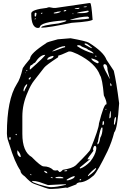

<svg xmlns="http://www.w3.org/2000/svg" viewBox="-20 -1194 817 1263"><path d="M444.3 -942.4Q546.9 -923.8 564.5 -913.1Q662.1 -852.5 680.7 -800.8L728.5 -728.5Q745.1 -659.2 763.7 -514.6Q752.9 -345.7 731.4 -323.2Q715.8 -260.7 687.5 -200.2Q623 -67.4 596.7 -40Q544.9 5.9 501 5.9Q482.4 10.7 482.4 18.6L421.9 42L414.1 40Q355.5 48.8 323.2 48.8H305.7Q293.9 48.8 202.1 14.6Q179.7 5.9 143.6 -33.2Q114.3 -52.7 114.3 -72.3Q77.1 -125 41 -245.1Q27.3 -284.2 27.3 -293L25.4 -315.4Q25.4 -538.1 90.8 -641.6Q112.3 -671.9 129.9 -746.1Q137.7 -759.8 177.7 -807.6Q177.7 -841.8 284.2 -910.2Q284.2 -916 360.4 -935.5ZM537.1 -908.2V-901.4Q577.1 -877 585.9 -877V-878.9Q553.7 -908.2 542 -908.2ZM487.3 -892.6V-890.6Q534.2 -858.4 594.7 -841.8V-844.7Q585 -857.4 558.6 -867.2Q558.6 -873 517.6 -887.7Q509.8 -896.5 497.1 -896.5H490.2ZM325.2 -855.5Q331.1 -855.5 391.6 -878.9L408.2 -883.8V-890.6H407.2Q376 -890.6 325.2 -858.4ZM127 -427.7V-313.5Q127 -196.3 188.5 -161.1Q249 -99.6 266.6 -99.6Q306.6 -99.6 332 -74.2L343.8 -72.3L359.4 -74.2L371.1 -62.5H373Q380.9 -62.5 393.6 -77.1Q457 -86.9 478.5 -106.4Q574.2 -201.2 574.2 -210.9Q630.9 -349.6 630.9 -381.8Q663.1 -507.8 678.7 -507.8H680.7V-514.6Q680.7 -530.3 663.1 -566.4Q653.3 -677.7 637.7 -699.2Q609.4 -778.3 490.2 -837.9Q452.1 -855.5 441.4 -855.5H432.6Q375 -829.1 366.2 -829.1Q362.3 -829.1 362.3 -817.4Q283.2 -765.6 270.5 -749L205.1 -665Q181.6 -635.7 162.1 -586.9Q127 -508.8 127 -427.7ZM175.8 -739.3V-737.3H179.7Q277.3 -824.2 277.3 -833H275.4Q244.1 -833 210 -781.2Q204.1 -781.2 189.5 -766.6Q175.8 -766.6 175.8 -739.3ZM605.5 -824.2V-822.3H615.2V-824.2L610.4 -829.1ZM291 -801.8V-800.8H293.9Q332 -809.6 332 -824.2L330.1 -826.2H326.2Q291 -818.4 291 -801.8ZM581.1 -810.5Q581.1 -794.9 619.1 -778.3H624Q628.9 -778.3 628.9 -785.2Q628.9 -796.9 581.1 -810.5ZM660.2 -766.6V-760.7Q660.2 -749 701.2 -675.8H702.1V-677.7L687.5 -733.4Q687.5 -771.5 668 -771.5H665ZM152.3 -728.5V-726.6H159.2V-732.4H155.3ZM145.5 -716.8V-711.9L148.4 -714.8V-716.8ZM168.9 -677.7V-671.9H172.9V-670.9Q181.6 -670.9 181.6 -685.5V-687.5H179.7ZM706.1 -646.5 704.1 -644.5V-643.6L708 -627.9H712.9V-639.6ZM134.8 -603.5V-595.7L138.7 -591.8Q138.7 -596.7 157.2 -629.9L159.2 -639.6H155.3Q139.6 -627 134.8 -603.5ZM673.8 -477.5V-472.7H676.8L680.7 -475.6V-477.5ZM706.1 -463.9Q699.2 -442.4 699.2 -418V-416H701.2Q709 -418.9 709 -429.7V-455.1L708 -463.9ZM729.5 -379.9V-375H735.4Q743.2 -403.3 743.2 -418V-422.9H740.2Q731.4 -422.9 729.5 -379.9ZM654.3 -379.9V-371.1H660.2L665 -384.8L661.1 -398.4H660.2Q654.3 -398.4 654.3 -379.9ZM622.1 -245.1Q632.8 -245.1 639.6 -288.1Q654.3 -312.5 654.3 -349.6V-352.5L651.4 -356.4Q639.6 -356.4 624 -260.7L622.1 -258.8L620.1 -245.1ZM82 -309.6V-308.6L85.9 -304.7H86.9L90.8 -308.6V-309.6L86.9 -313.5H85.9ZM41 -288.1V-277.3L44.9 -274.4H47.9L49.8 -282.2V-289.1L45.9 -293ZM591.8 -212.9 594.7 -202.1Q555.7 -152.3 555.7 -145.5H564.5L565.4 -147.5H567.4L569.3 -145.5V-144.5L505.9 -92.8L503.9 -87.9H505.9L507.8 -85.9H509.8Q540 -96.7 574.2 -131.8Q606.4 -173.8 612.3 -209L613.3 -213.9V-222.7Q613.3 -231.4 606.4 -234.4H603.5Q596.7 -234.4 591.8 -212.9ZM93.8 -204.1V-190.4Q93.8 -172.9 111.3 -161.1H116.2V-165Q115.2 -183.6 95.7 -204.1ZM558.6 -40V-35.2H560.5Q612.3 -71.3 612.3 -87.9H608.4Q578.1 -65.4 558.6 -40ZM403.3 -69.3V-67.4H417L421.9 -72.3V-74.2H417Q404.3 -74.2 403.3 -69.3ZM270.5 -70.3Q270.5 -59.6 291 -53.7V-55.7Q291 -66.4 271.5 -70.3ZM179.7 -49.8V-44.9L182.6 -42H186.5V-44.9L181.6 -49.8ZM418.9 -12.7V-7.8H427.7Q471.7 -18.6 471.7 -35.2H468.8Q456.1 -35.2 418.9 -12.7ZM345.7 -28.3V-22.5L366.2 -21.5H396.5V-24.4Q396.5 -28.3 377.9 -31.2H366.2ZM312.5 -26.4 326.2 -21.5V-24.4Q325.2 -29.3 316.4 -29.3ZM503.9 -12.7V-7.8H509.8L514.6 -12.7L510.7 -15.6H507.8ZM191.4 -3.9V-1Q191.4 4.9 237.3 19.5Q296.9 37.1 314.5 37.1Q351.6 37.1 414.1 21.5V18.6H387.7L295.9 23.4L237.3 2.9Q213.9 -3.9 191.4 -3.9ZM573.2 -1173.8Q581.1 -1173.8 588.9 -1067.4H590.8Q590.8 -1052.7 452.1 -1043.9Q296.9 -1011.7 252 -1011.7V-1014.6Q252 -1026.4 366.2 -1040Q416 -1051.8 416 -1057.6V-1059.6H402.3Q242.2 -1048.8 242.2 -1014.6L231.4 -1009.8Q185.5 -1009.8 185.5 -1105.5Q185.5 -1130.9 291 -1142.6Q291 -1145.5 304.7 -1146.5L332 -1141.6H344.7L566.4 -1173.8ZM530.3 -1149.4V-1146.5H543L550.8 -1148.4V-1151.4H539.1ZM470.7 -1134.8H488.3Q501 -1134.8 502.9 -1141.6V-1142.6H500Q470.7 -1139.6 470.7 -1134.8ZM399.4 -1122.1V-1119.1H400.4Q414.1 -1119.1 416 -1126V-1127.9H409.2Q399.4 -1126 399.4 -1122.1ZM486.3 -1107.4H515.6Q559.6 -1108.4 563.5 -1119.1V-1122.1L556.6 -1124Q486.3 -1113.3 486.3 -1107.4ZM334 -1110.4V-1105.5H335.9Q364.3 -1105.5 379.9 -1117.2V-1119.1H377Q361.3 -1119.1 334 -1110.4ZM208 -1105.5V-1087.9L210.9 -1085H212.9Q217.8 -1085 219.7 -1101.6V-1107.4L215.8 -1110.4H212.9ZM249 -1105.5V-1103.5H255.9L258.8 -1107.4V-1110.4H253.9ZM457 -1105.5V-1101.6H463.9L460.9 -1105.5ZM443.4 -1062.5H445.3Q566.4 -1067.4 566.4 -1074.2V-1076.2Q565.4 -1081.1 557.6 -1085H556.6Q511.7 -1085 443.4 -1064.5ZM208 -1069.3V-1066.4H210.9L214.8 -1069.3V-1073.2H210.9Z"/></svg>

Font: Love Ya Like A Sister
Style: Regular
Weight: 400
Designer: Kimberly Geswein
Foundry: Kimberly Geswein
Version: Version 1.002 2007